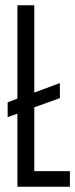

<svg xmlns="http://www.w3.org/2000/svg" viewBox="-20 -708 285 728"><path d="M110 -59H245V0H46V-277L9 -264V-320L46 -334V-688H110V-357L207 -393V-336L110 -301Z"/></svg>

Font: Saira Ultra Condensed
Style: Regular
Weight: 400
Width: 1
Designer: Hector Gatti with collaboration of the Omnibus-Type team
Foundry: Omnibus-Type
Version: Version 1.001; ttfautohint (v1.8)